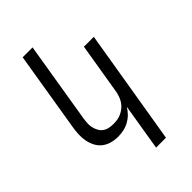

<svg xmlns="http://www.w3.org/2000/svg" viewBox="-276 -836 1153 1153"><g transform="rotate(-45 300.0 -260.0)"><path d="M336 215 385 -83Q373 -62 355 -44Q337 -26 315 -14Q293 -2 269 3Q245 8 222 8Q193 8 166 0.5Q139 -7 118 -23.5Q97 -40 84.5 -64.5Q72 -89 67 -116Q62 -143 63.5 -172Q65 -201 70 -230L153 -735H237L152 -218Q149 -199 148 -180Q147 -161 151 -143.5Q155 -126 163.5 -110.5Q172 -95 186 -84.5Q200 -74 218 -70Q236 -66 255 -66Q272 -66 289 -68.5Q306 -71 323 -79Q340 -87 354.5 -99Q369 -111 379 -126.5Q389 -142 395 -159Q401 -176 404 -193L458 -520H542L420 215Z"/></g></svg>

Font: Iosevka Extended Oblique
Style: Regular
Weight: 400
Width: 7
Italic angle: -9°
Monospace: yes
Designer: Belleve Invis
Foundry: Belleve Invis
Version: Version 32.0.1; ttfautohint (v1.8.4)